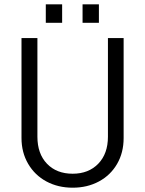

<svg xmlns="http://www.w3.org/2000/svg" viewBox="-20 -867 675 893"><path d="M80 -225V-690H154V-231Q154 -152 198.5 -105.5Q243 -59 318 -59Q392 -59 437 -105.5Q482 -152 482 -231V-690H555V-225Q555 -157 524.5 -104.5Q494 -52 440 -23Q386 6 318 6Q250 6 196 -23Q142 -52 111 -105Q80 -158 80 -225ZM193 -847H269V-761H193ZM364 -847H440V-761H364Z"/></svg>

Font: D-DIN
Style: Regular
Weight: 400
Designer: Charles Nix
Foundry: Datto Inc.
Version: Version 1.00